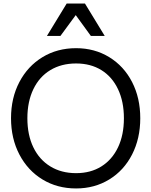

<svg xmlns="http://www.w3.org/2000/svg" viewBox="-20 -1048 851 1080"><path d="M42 -383Q42 -497 89 -586.5Q136 -676 219 -726.5Q302 -777 408 -777Q512 -777 594.5 -726.5Q677 -676 723 -586.5Q769 -497 769 -383Q769 -269 723 -179Q677 -89 594.5 -38.5Q512 12 408 12Q302 12 219 -38.5Q136 -89 89 -179Q42 -269 42 -383ZM408 -74Q490 -74 550.5 -112Q611 -150 644 -219.5Q677 -289 677 -383Q677 -476 644 -546Q611 -616 550.5 -653.5Q490 -691 408 -691Q325 -691 263 -653.5Q201 -616 167.5 -546Q134 -476 134 -383Q134 -289 167.5 -219.5Q201 -150 263 -112Q325 -74 408 -74ZM569 -846H491L406 -963L320 -846H244L355 -1028H458Z"/></svg>

Font: Application
Style: Regular
Weight: 400
Designer: Wei Huang
Foundry: Wei Huang
Version: Version 0.012